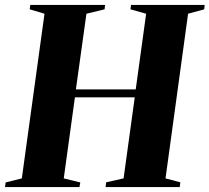

<svg xmlns="http://www.w3.org/2000/svg" viewBox="-34 -763 854 783"><path d="M-13.5 0 -11 -19 55 -35.5 147.5 -707 87 -725 89.5 -743H394.5L392.5 -725L318.5 -707L275.5 -398.5H519.5L562 -707L498 -725L500.5 -743H800.5L799 -725L733 -707L641 -35.5L701.5 -19.5L699 0H396.5L399 -19.5L470 -35.5L515.5 -366H271.5L226 -35.5L293.5 -19L290 0Z"/></svg>

Font: Merriweather 144pt ExtraBold
Style: Italic
Weight: 800
Italic angle: -7.8°
Version: Version 2.101